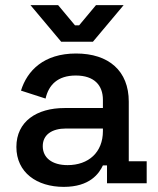

<svg xmlns="http://www.w3.org/2000/svg" viewBox="-20 -716 617 750"><path d="M229 14C331 14 367 -38 382 -70H398V0H553V-86H483V-319C483 -439 405 -507 277 -507C151 -507 86 -440 62 -362L158 -331C170 -384 205 -421 276 -421C348 -421 382 -383 382 -326V-294H232C124 -294 44 -242 44 -142C44 -42 124 14 229 14ZM99 -696 219 -553H343L463 -696H355L289 -617H273L207 -696ZM147 -145C147 -190 183 -214 238 -214H382V-204C382 -121 326 -71 244 -71C183 -71 147 -100 147 -145Z"/></svg>

Font: Meta Space Medium
Style: Regular
Weight: 500
Designer: Meta Pool / Florian Karsten
Foundry: Meta Pool / Florian Karsten
Version: Version 2.000;Glyphs 3.1.1 (3137)